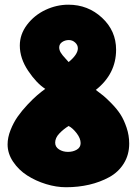

<svg xmlns="http://www.w3.org/2000/svg" viewBox="-20 -807 582 814"><path d="M270 -787.1Q353 -787.1 412.6 -731.7Q472.2 -676.3 472.2 -596.2Q472.2 -493.7 386.2 -425.8Q404.8 -412.1 417.7 -401.6Q430.7 -391.1 453.4 -367.9Q476.1 -344.7 490.7 -322Q505.4 -299.3 516.6 -266.1Q527.8 -232.9 527.8 -198.2Q527.8 -150.9 504.9 -114Q481.9 -77.1 443.1 -55.9Q404.3 -34.7 357.9 -23.9Q311.5 -13.2 259.8 -13.2Q218.8 -13.2 175 -26.6Q131.3 -40 95.2 -63.2Q59.1 -86.4 35.6 -121.3Q12.2 -156.2 12.2 -194.8Q12.2 -224.1 24.7 -255.6Q37.1 -287.1 54.9 -312.5Q72.8 -337.9 95.9 -362.5Q119.1 -387.2 137.2 -402.8Q155.3 -418.5 171.9 -430.2Q134.8 -454.1 99.4 -506.8Q64 -559.6 64 -613.8Q64 -661.6 94.7 -702.1Q125.5 -742.7 172.6 -764.9Q219.7 -787.1 270 -787.1ZM272 -637.2Q255.9 -637.2 243.4 -628.7Q231 -620.1 231 -606Q231 -594.7 237.5 -584Q244.1 -573.2 256.3 -560.3Q268.6 -547.4 271 -543.9Q310.1 -576.2 310.1 -602.1Q310.1 -616.2 298.6 -626.7Q287.1 -637.2 272 -637.2ZM271 -272.9Q249.5 -259.8 231.7 -241.2Q213.9 -222.7 213.9 -202.1Q213.9 -184.1 230.2 -173.6Q246.6 -163.1 268.1 -163.1Q289.6 -163.1 305.7 -172.6Q321.8 -182.1 321.8 -200.2Q321.8 -220.2 305.2 -241.9Q288.6 -263.7 271 -272.9Z"/></svg>

Font: Blue Custard
Style: Regular
Weight: 400
Version: Version 01.01